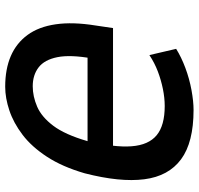

<svg xmlns="http://www.w3.org/2000/svg" viewBox="-33 -722 765 739"><g transform="rotate(90 349.5 -352.5)"><path d="M314 10Q246 10 196 -11.5Q146 -33 114.5 -76Q83 -119 73.5 -184.5Q64 -250 78 -337L88 -405H575L561 -307H178L205 -325Q190 -241 200 -191Q210 -141 239.5 -118.5Q269 -96 312 -96Q351 -96 390.5 -113Q430 -130 464 -175Q498 -220 523 -306Q548 -411 543 -476.5Q538 -542 500.5 -573Q463 -604 388 -604Q357 -604 322.5 -597Q288 -590 255 -577.5Q222 -565 192 -545L168 -648Q200 -668 241.5 -683.5Q283 -699 326.5 -707Q370 -715 403 -715Q528 -715 593 -667Q658 -619 670 -525.5Q682 -432 647 -296Q622 -210 583.5 -151Q545 -92 499 -57Q453 -22 405 -6Q357 10 314 10Z"/></g></svg>

Font: Nunito Sans 7pt Condensed
Style: Bold Italic
Weight: 700
Width: 3
Italic angle: -9°
Designer: Vernon Adams
Foundry: Vernon Adams
Version: Version 3.101;gftools[0.9.27]